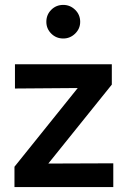

<svg xmlns="http://www.w3.org/2000/svg" viewBox="-20 -763 522 783"><path d="M39 0V-83L297 -404L41 -402V-501H436V-418L177 -96L442 -97V0ZM238 -606Q209 -606 189 -626Q169 -646 169 -674Q169 -703 189 -723Q209 -743 238 -743Q266 -743 286.5 -723Q307 -703 307 -674Q307 -646 286.5 -626Q266 -606 238 -606Z"/></svg>

Font: Red Hat Text Medium
Style: Regular
Weight: 500
Designer: Pentagram, MCKL
Foundry: Pentagram, MCKL
Version: Version 1.023